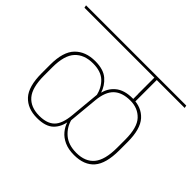

<svg xmlns="http://www.w3.org/2000/svg" viewBox="-150 -834 1028 1028"><g transform="rotate(45 364.0 -320.0)"><path d="M449.5 -610.5H637.5L634 -625.5H446.5ZM532.5 -615.5H515.5V-487L532.5 -487.5ZM745 -610.5 742 -625.5H-17L-14 -610.5ZM533.5 -443V-618.5H516V-443ZM658 -203V-265Q658 -363 618.8 -406.5Q579.5 -450 511.5 -450Q448 -450 412.5 -420Q377 -390 368.5 -341L364 -339.5L347 -157.5Q340.5 -87.5 311.5 -58.8Q282.5 -30 224 -30Q158.5 -30 124.2 -70Q90 -110 90 -201V-263.5Q90 -353.5 126.5 -393Q163 -432.5 229.5 -432.5Q289 -432.5 321 -402.8Q353 -373 364.5 -322.5H370.5L374.5 -350H371.5Q358.5 -392 325.2 -420.8Q292 -449.5 229.5 -449.5Q156.5 -449.5 114.2 -406.2Q72 -363 72 -265.5V-200.5Q72 -100 112.2 -56.5Q152.5 -13 224 -13Q287.5 -13 318.5 -42.2Q349.5 -71.5 357 -123L361 -126.5L377.5 -301.5Q384 -370.5 417 -401.8Q450 -433 511.5 -433Q568.5 -433 604.2 -395.2Q640 -357.5 640 -265V-204Q640 -112.5 606 -71.2Q572 -30 504.5 -30Q444.5 -30 408.2 -61Q372 -92 360.5 -139H355L352 -112.5H354.5Q362.5 -86.5 381.2 -63.8Q400 -41 430.5 -27Q461 -13 504 -13Q580.5 -13 619.2 -57.5Q658 -102 658 -203Z"/></g></svg>

Font: Anek Devanagari Medium Thin
Style: Regular
Weight: 250
Version: Version 1.003